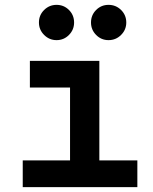

<svg xmlns="http://www.w3.org/2000/svg" viewBox="-20 -767 626 787"><path d="M73.2 0V-109.4H267.1V-408.2H102.5V-517.6H387.2V-109.4H543V0ZM424.8 -602.5Q395 -602.5 374 -623.8Q353 -645 353 -674.8Q353 -705.1 374 -726.1Q395 -747.1 424.8 -747.1Q455.1 -747.1 476.3 -726.1Q497.6 -705.1 497.6 -674.8Q497.6 -645 476.3 -623.8Q455.1 -602.5 424.8 -602.5ZM211.9 -602.5Q182.1 -602.5 160.9 -623.8Q139.6 -645 139.6 -674.8Q139.6 -705.1 160.9 -726.1Q182.1 -747.1 211.9 -747.1Q241.7 -747.1 262.7 -726.1Q283.7 -705.1 283.7 -674.8Q283.7 -645 262.7 -623.8Q241.7 -602.5 211.9 -602.5Z"/></svg>

Font: CaskaydiaCove NFP SemiBold
Style: Regular
Weight: 600
Designer: Aaron Bell
Foundry: Saja Typeworks
Version: Version 2111.001; VTT 6.35;Nerd Fonts 3.1.1